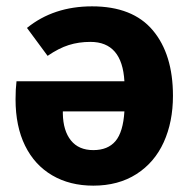

<svg xmlns="http://www.w3.org/2000/svg" viewBox="-20 -568 597 605"><path d="M525 -266Q525 -184 496 -120Q467 -56 410 -19.5Q353 17 274 17Q200 17 144.5 -15.5Q89 -48 59 -109Q29 -170 29 -255Q29 -287 32 -312H372Q365 -436 265 -436Q228 -436 196.5 -426Q165 -416 130 -392L65 -480Q149 -548 270 -548Q398 -548 461.5 -472.5Q525 -397 525 -266ZM372 -217H178V-210Q179 -156 203.5 -125.5Q228 -95 274 -95Q320 -95 344 -123.5Q368 -152 372 -217Z"/></svg>

Font: FiraGOUPP
Style: Bold
Weight: 700
Designer: bBox Type
Foundry: bBox Type GmbH
Version: Version 1.001